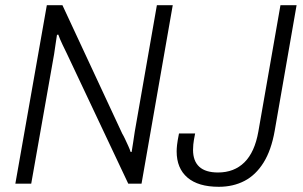

<svg xmlns="http://www.w3.org/2000/svg" viewBox="-20 -706 1165 738"><path d="M39 0 160 -686H220L450 -192Q455 -184 461 -171Q467 -158 473 -145Q479 -132 482 -122H486Q489 -140 492 -160Q495 -180 498 -200L583 -686H644L524 0H473L237 -500Q231 -512 220.5 -534Q210 -556 204 -573L199 -572Q197 -556 193.5 -535.5Q190 -515 188 -498L100 0ZM821 12Q742 12 700.5 -23.5Q659 -59 659 -124Q659 -134 660.5 -148.5Q662 -163 668 -193H730Q724 -163 723 -150.5Q722 -138 722 -130Q722 -87 746 -65Q770 -43 818 -43Q880 -43 919.5 -82Q959 -121 973 -200L1058 -686H1120L1036 -204Q1023 -129 993 -81Q963 -33 919.5 -10.5Q876 12 821 12Z"/></svg>

Font: Archivo SemiCondensed ExtraLight
Style: Italic
Weight: 250
Width: 4
Italic angle: -10°
Designer: Hector Gatti
Foundry: Omnibus-Type
Version: Version 2.001